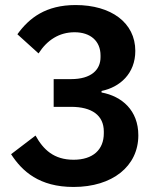

<svg xmlns="http://www.w3.org/2000/svg" viewBox="-20 -730 640 762"><path d="M193 -416V-306H262C345 -306 392 -272 392 -208V-201C392 -136 349 -96 272 -96C194 -96 152 -136 121 -192L24 -118C68 -50 136 12 272 12C426 12 529 -70 529 -193C529 -292 464 -348 383 -363V-369C456 -384 517 -438 517 -528C517 -640 421 -710 280 -710C162 -710 96 -659 49 -594L133 -518C167 -571 215 -602 276 -602C339 -602 379 -567 379 -510V-503C379 -453 342 -416 262 -416Z"/></svg>

Font: IBM Plex Thai Looped SemiBold
Style: Regular
Weight: 600
Designer: Mike Abbink, Paul van der Laan, Pieter van Rosmalen, Ben Mitchell, Mark Frömberg
Foundry: Bold Monday
Version: Version 1.0